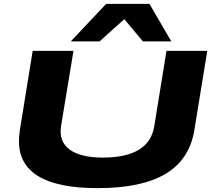

<svg xmlns="http://www.w3.org/2000/svg" viewBox="-20 -963 1105 993"><path d="M485 10Q78 10 78 -233Q78 -244 79 -257Q80 -270 83 -292L149 -700H360L296 -312Q283 -232 339.5 -190Q396 -148 512 -148Q752 -148 778 -311L841 -700H1052L985 -289Q960 -138 836.5 -64Q713 10 485 10ZM346 -749 529 -943H753L866 -749H719L623 -864L495 -749Z"/></svg>

Font: Georama ExtraExtended
Style: Bold Italic
Weight: 700
Width: 8
Italic angle: -9°
Designer: Jean-Baptiste Levee
Foundry: Production Type
Version: Version 1.000